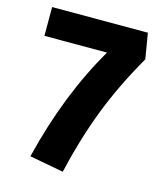

<svg xmlns="http://www.w3.org/2000/svg" viewBox="-107 -781 745 872"><g transform="rotate(15 265.0 -345.0)"><path d="M480 -700.2H29.8V-564.9H324.2Q185.5 -328.6 109.9 -20L270 9.8Q306.6 -150.4 360.6 -291.3Q414.6 -432.1 500 -580.1Z"/></g></svg>

Font: Gully
Style: Bold
Weight: 700
Designer: jaikishan Patel
Foundry: MagicType
Version: Version 1.000;Glyphs 3.2 (3242)